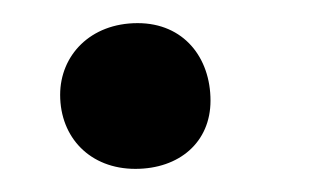

<svg xmlns="http://www.w3.org/2000/svg" viewBox="-20 -134 280 166"><path d="M97 12C135 12 162 -11 162 -47C162 -84 139 -114 99 -114C58 -114 32 -86 32 -52C32 -15 58 12 97 12Z"/></svg>

Font: Junicode Two Beta SemiCondensed Medium
Style: Italic
Weight: 500
Width: 4
Italic angle: -10°
Version: Version 1.063